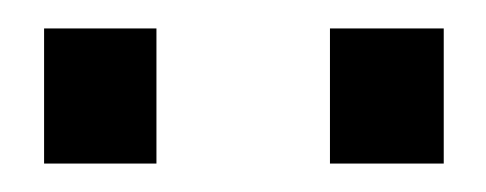

<svg xmlns="http://www.w3.org/2000/svg" viewBox="-20 -732 342 135"><path d="M212 -617V-712H292V-617ZM11 -617V-712H90V-617Z"/></svg>

Font: Cairo Play Medium
Style: Regular
Weight: 500
Version: Version 3.119